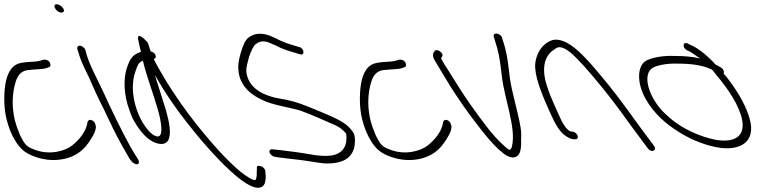

<svg xmlns="http://www.w3.org/2000/svg" viewBox="-71 -729 3650 899"><path d="M36 -26C66 0 122 18 167 20C258 24 314 -17 343 -60C358 -82 378 -111 378 -135C377 -147 372 -161 359 -166C348 -171 340 -164 339 -158C333 -112 299 -74 267 -48C235 -23 165 -1 94 -27C63 -38 49 -46 33 -77C24 -92 17 -110 9 -132C-21 -216 -14 -295 3 -348C12 -375 25 -393 53 -400C64 -401 73 -402 82 -403C101 -405 130 -405 143 -409C152 -413 167 -414 165 -425C165 -444 145 -454 128 -448C118 -445 114 -443 96 -441C71 -439 53 -439 31 -435C-8 -429 -25 -403 -37 -371C-51 -331 -54 -266 -48 -213C-42 -159 -15 -72 36 -26Z M187 -690C193 -679 205 -670 216 -670C227 -670 232 -677 226 -688C220 -699 206 -709 195 -709C184 -709 181 -701 187 -690ZM344 -370C366 -319 389 -268 416 -216L458 -128C477 -88 518 -15 536 15L545 26C548 31 553 34 559 37C576 47 585 33 576 18L570 8C565 1 554 -16 539 -43C495 -123 451 -214 413 -298C387 -354 350 -420 334 -475L329 -494C328 -499 324 -504 319 -508C303 -521 288 -515 291 -500L297 -480C306 -448 324 -410 344 -370Z M550 -175C570 -136 600 -96 629 -75C665 -51 702 -46 717 -73C732 -102 722 -156 707 -210C690 -265 671 -323 654 -378C701 -296 753 -219 814 -143C879 -60 966 38 1036 96C1069 124 1098 141 1118 147C1168 161 1174 124 1173 94L1171 72C1170 49 1126 37 1132 59L1131 80C1132 93 1130 103 1127 110C1123 126 1074 90 1055 75C1026 51 993 19 956 -21C859 -127 753 -265 676 -402C666 -421 655 -438 649 -453C658 -455 661 -461 657 -471C654 -480 647 -485 635 -488C628 -505 626 -518 621 -529C595 -559 574 -572 575 -549C577 -538 584 -504 589 -486C588 -485 586 -485 585 -485C550 -473 539 -454 527 -422C509 -378 506 -311 526 -240C534 -216 541 -194 550 -175ZM565 -400C572 -420 577 -437 598 -445C614 -375 647 -291 668 -216C681 -173 708 -55 643 -100C580 -149 524 -295 565 -400Z M1193 -26C1184 -17 1199 2 1215 5L1233 8C1263 11 1293 16 1326 19C1364 23 1408 32 1446 36C1536 40 1575 10 1588 -39C1591 -55 1594 -83 1586 -104C1566 -138 1535 -158 1504 -173C1472 -189 1434 -204 1398 -219C1357 -236 1316 -252 1274 -261L1220 -271C1165 -284 1117 -307 1094 -353C1077 -390 1080 -409 1095 -462C1106 -494 1116 -514 1126 -522C1141 -534 1159 -540 1185 -531L1220 -516C1247 -501 1278 -491 1310 -482L1333 -475C1359 -466 1353 -505 1329 -509L1305 -516C1290 -521 1276 -525 1263 -530C1237 -540 1213 -554 1187 -564C1146 -577 1118 -571 1094 -554C1079 -544 1068 -520 1057 -484C1046 -448 1043 -421 1045 -404C1050 -318 1117 -277 1175 -253C1228 -233 1282 -227 1336 -211C1388 -192 1449 -165 1498 -143C1520 -133 1533 -123 1550 -103C1557 -51 1538 -10 1481 -1C1428 7 1366 -11 1314 -17C1282 -20 1249 -26 1222 -28L1205 -30C1200 -31 1195 -29 1193 -26Z M1701 -26C1731 0 1787 18 1832 20C1923 24 1979 -17 2008 -60C2023 -82 2043 -111 2043 -135C2042 -147 2037 -161 2024 -166C2013 -171 2005 -164 2004 -158C1998 -112 1964 -74 1932 -48C1900 -23 1830 -1 1759 -27C1728 -38 1714 -46 1698 -77C1689 -92 1682 -110 1674 -132C1644 -216 1651 -295 1668 -348C1677 -375 1690 -393 1718 -400C1729 -401 1738 -402 1747 -403C1766 -405 1795 -405 1808 -409C1817 -413 1832 -414 1830 -425C1830 -444 1810 -454 1793 -448C1783 -445 1779 -443 1761 -441C1736 -439 1718 -439 1696 -435C1657 -429 1640 -403 1628 -371C1614 -331 1611 -266 1617 -213C1623 -159 1650 -72 1701 -26Z M1967 -442C1989 -406 2014 -363 2040 -321C2076 -265 2122 -198 2163 -146C2198 -100 2234 -56 2269 -25C2293 -4 2322 19 2349 3C2369 -9 2370 -46 2369 -77C2370 -95 2370 -114 2366 -135C2354 -206 2328 -288 2317 -359C2310 -414 2305 -478 2284 -538L2280 -551C2279 -556 2277 -560 2272 -564C2256 -577 2236 -573 2241 -557L2245 -544C2247 -535 2252 -522 2257 -504C2269 -461 2274 -413 2279 -370C2292 -264 2345 -132 2327 -48C2325 -39 2323 -28 2313 -28C2307 -31 2300 -36 2291 -45C2234 -94 2179 -174 2129 -243C2093 -295 2060 -348 2029 -398C2013 -423 2002 -439 1994 -457C1997 -462 2004 -467 2000 -476C1996 -485 1984 -494 1974 -494C1969 -494 1965 -493 1964 -490C1956 -479 1951 -468 1967 -442Z M2510 -190C2528 -150 2551 -108 2580 -91C2594 -82 2606 -77 2615 -77H2623C2633 -77 2637 -85 2633 -95C2629 -105 2617 -113 2607 -113H2601C2578 -123 2560 -158 2546 -190L2518 -253C2509 -274 2500 -295 2493 -318C2463 -401 2475 -465 2521 -495C2536 -507 2548 -515 2577 -499C2592 -491 2608 -477 2627 -458C2649 -436 2673 -410 2698 -380C2771 -294 2810 -243 2889 -133L2961 -36C2978 -11 3006 -23 2992 -45L2920 -142C2839 -254 2802 -305 2728 -392C2684 -444 2634 -501 2585 -528C2538 -552 2514 -545 2487 -527C2461 -508 2446 -481 2438 -449C2426 -401 2449 -331 2482 -253Z M2923 -348C2934 -273 2989 -202 3046 -155C3091 -118 3151 -82 3206 -62C3254 -44 3319 -27 3369 -38C3439 -53 3463 -107 3434 -189C3415 -249 3373 -314 3337 -361L3317 -385C3321 -393 3317 -406 3303 -414L3279 -427C3250 -460 3203 -501 3166 -517L3151 -524C3127 -538 3121 -507 3145 -494L3160 -487C3170 -482 3191 -465 3208 -455C3171 -464 3131 -467 3089 -467C3038 -469 2995 -462 2963 -449C2927 -435 2917 -393 2923 -348ZM3016 -226C2953 -306 2941 -394 2992 -415C3018 -426 3060 -433 3104 -431C3164 -431 3216 -425 3263 -403L3271 -393C3316 -339 3372 -269 3397 -194C3426 -108 3389 -57 3282 -74C3205 -89 3124 -126 3065 -177C3048 -192 3030 -208 3016 -226Z"/></svg>

Font: Stray Cat
Style: OpSuObl
Weight: 400
Version: Version 1.0